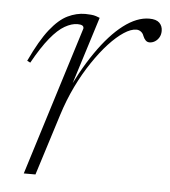

<svg xmlns="http://www.w3.org/2000/svg" viewBox="-41 -502 479 540"><g transform="rotate(5 198.5 -232.0)"><path d="M177 -420.5Q177.5 -426.5 173 -429Q168.5 -431.5 159.5 -431.5Q143 -431.5 123.8 -420.5Q104.5 -409.5 83 -383.2Q61.5 -357 36.5 -312L27.5 -316.5Q55 -375.5 80 -407Q105 -438.5 129.5 -450.2Q154 -462 179 -462Q187.5 -462 195.2 -461.2Q203 -460.5 209.2 -458.5Q215.5 -456.5 220 -454.5L147 -222.5H140Q174.5 -299 211.8 -353Q249 -407 286.8 -435.8Q324.5 -464.5 359.5 -464.5Q379 -464.5 388 -455.8Q397 -447 397 -433Q397 -422.5 392.5 -414.8Q388 -407 380.8 -402.5Q373.5 -398 365.5 -398Q359 -398 354.5 -402.5Q350 -407 347 -414.5Q344.5 -422 338.8 -426.2Q333 -430.5 326 -430.5Q310.5 -430.5 290.8 -417.5Q271 -404.5 249.2 -381Q227.5 -357.5 205.8 -325.2Q184 -293 165.2 -254.2Q146.5 -215.5 133 -172.5L78.5 0H45.5Z"/></g></svg>

Font: Newsreader 36pt ExtraLight
Style: Italic
Weight: 250
Italic angle: -17°
Designer: Hugues Gentile
Foundry: Production Type
Version: Version 1.003